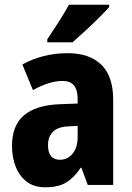

<svg xmlns="http://www.w3.org/2000/svg" viewBox="-20 -786 560 816"><path d="M268 -560Q360 -560 410.5 -511Q461 -462 461 -363V0H353L326 -73H323Q295 -31 261.5 -10.5Q228 10 172 10Q125 10 94 -13.5Q63 -37 47 -77Q31 -117 31 -166Q31 -253 82 -296Q133 -339 232 -343L310 -346V-366Q310 -442 247 -442Q218 -442 187 -432.5Q156 -423 120 -403L75 -512Q116 -535 165 -547.5Q214 -560 268 -560ZM271 -249Q226 -247 205 -226Q184 -205 184 -169Q184 -107 235 -107Q267 -107 288.5 -133Q310 -159 310 -203V-251ZM444 -756Q428 -738 400.5 -710.5Q373 -683 342.5 -655Q312 -627 288 -606H181V-619Q206 -656 230.5 -694.5Q255 -733 273 -766H444Z"/></svg>

Font: Noto Sans Kannada Condensed ExtraBold
Style: Regular
Weight: 800
Width: 3
Designer: Jelle Bosma - Monotype Design Team
Foundry: Monotype Imaging Inc.
Version: Version 2.005; ttfautohint (v1.8.4.7-5d5b)